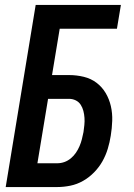

<svg xmlns="http://www.w3.org/2000/svg" viewBox="-20 -755 540 775"><path d="M3 0 124 -735H468L452 -639H221L190 -452H259Q289 -452 318 -445Q347 -438 369.5 -421Q392 -404 406.5 -379.5Q421 -355 427.5 -326.5Q434 -298 433 -267.5Q432 -237 427 -207Q423 -181 415 -154.5Q407 -128 393.5 -104Q380 -80 360 -59.5Q340 -39 315.5 -25Q291 -11 264 -5.5Q237 0 211 0ZM131 -96H211Q226 -96 240 -101Q254 -106 266 -116Q278 -126 286.5 -138.5Q295 -151 301 -165Q307 -179 310.5 -193Q314 -207 317 -222Q319 -236 320.5 -250.5Q322 -265 321 -279.5Q320 -294 316.5 -307.5Q313 -321 305.5 -332.5Q298 -344 285.5 -350Q273 -356 259 -356H174Z"/></svg>

Font: Iosevka Curly Oblique
Style: Bold
Weight: 700
Italic angle: -9°
Monospace: yes
Designer: Belleve Invis
Foundry: Belleve Invis
Version: Version 11.1.0; ttfautohint (v1.8.3)